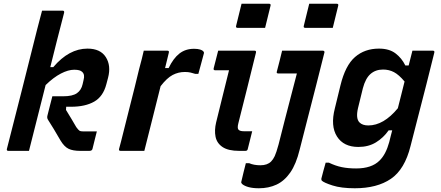

<svg xmlns="http://www.w3.org/2000/svg" viewBox="-20 -807 2360 1027"><path d="M448 -547Q517 -547 546 -501.5Q575 -456 558 -391L549 -357Q532 -291 484 -263.5Q436 -236 360 -236H334L333 -219Q347 -197 362.5 -170.5Q378 -144 388 -127Q399 -112 405 -108Q411 -104 427 -104H498Q492 -80 486.5 -58.5Q481 -37 475 -12Q473 0 458 0H410Q370 0 347 -11Q324 -22 304 -55Q284 -90 267.5 -117Q251 -144 237 -166Q230 -176 234 -190Q240 -216 247 -241.5Q254 -267 260 -292H318Q368 -292 391.5 -308.5Q415 -325 422 -357L427 -379Q435 -408 420 -422Q409 -434 377 -434Q345 -434 305.5 -413.5Q266 -393 224 -352Q202 -264 179.5 -176Q157 -88 135 0H25Q14 0 17 -11Q58 -171 98.5 -331Q139 -491 179 -651Q187 -681 193.5 -706.5Q200 -732 205 -750H315Q325 -750 323 -739Q304 -666 285.5 -593.5Q267 -521 249 -448H265Q349 -547 448 -547Z M752 0H625Q614 0 617 -11Q619 -17 627 -48.5Q635 -80 647 -128Q659 -176 673 -231.5Q687 -287 700.5 -340.5Q714 -394 724 -437Q732 -467 738.5 -492Q745 -517 749 -536H875Q886 -536 883 -525Q874 -489 863 -443H882Q907 -495 939.5 -520.5Q972 -546 1018 -546Q1038 -546 1050.5 -542Q1063 -538 1067 -533Q1072 -528 1071 -523Q1063 -492 1056 -467Q1049 -442 1041 -412H1024Q1012 -416 999 -419Q986 -422 969 -422Q934 -422 903.5 -406Q873 -390 839 -346Q818 -263 795.5 -172.5Q773 -82 752 0Z M1147 -536H1341Q1352 -536 1349 -525Q1326 -431 1302.5 -337Q1279 -243 1255 -148Q1248 -121 1256 -113Q1264 -105 1284 -105H1329Q1323 -82 1317 -57Q1311 -32 1305 -9Q1303 0 1292 0H1260Q1201 0 1170.5 -20.5Q1140 -41 1133 -75.5Q1126 -110 1136 -152Q1153 -223 1170.5 -292Q1188 -361 1205 -431H1132Q1120 -431 1123 -442Q1129 -465 1135 -489Q1141 -513 1147 -536ZM1272 -787H1419Q1430 -787 1427 -776L1398 -658H1251Q1240 -658 1243 -669Z M1707 -536Q1712 -536 1714.5 -532.5Q1717 -529 1715 -525Q1693 -436 1671.5 -352.5Q1650 -269 1628.5 -185Q1607 -101 1583 -7Q1564 71 1532.5 116Q1501 161 1459 180.5Q1417 200 1365 200Q1333 200 1310.5 194Q1288 188 1276 178Q1268 170 1271 164Q1277 138 1282.5 115.5Q1288 93 1295 66H1313Q1338 77 1373 77Q1410 77 1430 57Q1441 46 1449.5 28Q1458 10 1470 -34Q1487 -102 1502.5 -162Q1518 -222 1534 -283.5Q1550 -345 1568 -414H1469Q1457 -414 1461 -425Q1468 -451 1475.5 -481Q1483 -511 1489 -536ZM1634 -787H1781Q1792 -787 1789 -776L1760 -658H1613Q1602 -658 1605 -669Z M2007 -547Q2062 -547 2095.5 -521.5Q2129 -496 2148 -457H2166Q2171 -477 2176 -496.5Q2181 -516 2186 -536H2295Q2306 -536 2303 -525Q2281 -435 2260.5 -355Q2240 -275 2219.5 -195.5Q2199 -116 2176 -26Q2145 99 2071 149.5Q1997 200 1878 200Q1805 200 1758.5 185Q1712 170 1701 159Q1698 154 1699 148Q1705 124 1710 106Q1715 88 1722 63H1739Q1774 80 1808 87Q1842 94 1885 94Q1968 94 2010 52Q2044 19 2062 -47Q2066 -64 2070 -79.5Q2074 -95 2078 -110H2059Q2031 -70 1991 -45.5Q1951 -21 1897 -21Q1818 -21 1782.5 -77Q1747 -133 1771 -227L1801 -350Q1827 -457 1879 -502Q1931 -547 2007 -547ZM1903 -152Q1919 -136 1950 -136Q2032 -136 2108 -228Q2117 -262 2125.5 -297Q2134 -332 2144 -371Q2114 -407 2087.5 -421Q2061 -435 2029 -435Q1989 -435 1962 -411.5Q1935 -388 1921 -335L1895 -229Q1882 -173 1903 -152Z"/></svg>

Font: Recursive Sn Lnr St SmB
Style: Italic
Weight: 600
Italic angle: -15°
Version: Version 1.079;hotconv 1.0.112;makeotfexe 2.5.65598; ttfautoh